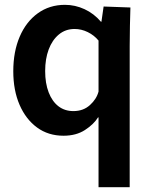

<svg xmlns="http://www.w3.org/2000/svg" viewBox="-20 -551 619 795"><path d="M388 -65H386Q368 -36 331.5 -12.5Q295 11 243 11Q180 11 133.5 -23Q87 -57 61 -117Q35 -177 35 -256Q35 -337 61.5 -399Q88 -461 136.5 -496Q185 -531 249 -531Q291 -531 330 -513Q369 -495 398 -461H400L409 -524L520 -520Q519 -487 518 -445Q517 -403 517 -361V224H388ZM284 -91Q325 -91 352.5 -116Q380 -141 388 -172V-383Q370 -405 343.5 -418Q317 -431 289 -431Q251 -431 223.5 -408Q196 -385 181.5 -346Q167 -307 167 -257Q167 -206 181.5 -168.5Q196 -131 222 -111Q248 -91 284 -91Z"/></svg>

Font: Murecho Thin Medium
Style: Regular
Weight: 500
Version: Version 1.010